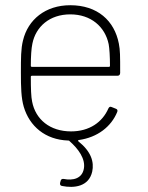

<svg xmlns="http://www.w3.org/2000/svg" viewBox="-20 -530 567 735"><path d="M252 -27C171 -27 116 -73 103 -141C99 -159 98 -191 98 -236C98 -239 100 -240 102 -240H430C436 -240 440 -244 440 -251C440 -318 440 -337 435 -363C418 -451 353 -510 249 -510C154 -510 87 -455 68 -375C60 -343 60 -308 60 -252C60 -196 61 -155 71 -121C93 -47 153 5 241 8C243 8 245 8 246 10C280 40 308 78 301 116C294 154 259 162 224 155C217 154 213 157 212 163L210 170C209 177 211 181 218 182C263 191 320 185 333 127C341 90 329 50 280 11C278 9 278 7 282 6C353 -4 406 -45 429 -102C431 -108 429 -112 423 -114L408 -120C402 -123 398 -121 395 -115C372 -62 322 -27 252 -27ZM249 -475C328 -475 382 -428 396 -361C399 -345 401 -313 401 -278C401 -275 399 -274 397 -274H102C100 -274 98 -275 98 -278C98 -314 100 -345 104 -363C117 -428 170 -475 249 -475Z"/></svg>

Font: Barlow ExtraLight
Style: Regular
Weight: 275
Designer: Jeremy Tribby
Foundry: Tribby Type
Version: Version 1.422;hotconv 1.0.109;makeotfexe 2.5.65596